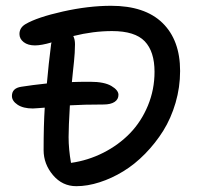

<svg xmlns="http://www.w3.org/2000/svg" viewBox="-20 -743 703 660"><path d="M242.2 -103Q194.3 -103 162.1 -141.1Q129.9 -179.2 129.9 -227.1Q129.9 -313 133.8 -373Q125.5 -372.6 111.8 -371.3Q98.1 -370.1 92.8 -370.1Q59.6 -370.1 40.3 -383.1Q21 -396 21 -413.1Q21 -439.9 53.2 -444.8Q90.3 -450.7 141.1 -456.1Q147 -523.4 155.8 -591.8L157.2 -597.2Q122.1 -586.9 100.1 -586.9Q76.2 -586.9 61.5 -598.1Q46.9 -609.4 46.9 -626Q46.9 -647.9 67.9 -660.2Q107.9 -683.6 196 -703.4Q284.2 -723.1 361.8 -723.1Q478 -723.1 538.6 -664.1Q599.1 -605 599.1 -499Q599.1 -442.9 583.5 -389.6Q567.9 -336.4 541.3 -293.7Q514.6 -251 479 -214.6Q443.4 -178.2 403.8 -154.1Q364.3 -129.9 322.5 -116.5Q280.8 -103 242.2 -103ZM215.8 -272Q215.8 -230 224.1 -183.1Q282.7 -191.4 335.2 -218Q387.7 -244.6 426.8 -284.9Q465.8 -325.2 488.5 -380.1Q511.2 -435.1 511.2 -496.1Q511.2 -565.9 477.5 -601.1Q443.8 -636.2 365.2 -636.2Q300.3 -636.2 231.9 -619.1Q237.8 -607.4 237.8 -590.8Q237.8 -577.6 236.8 -561Q235.8 -544.4 234.4 -531.7Q232.9 -519 230.7 -496.6Q228.5 -474.1 227.1 -460.9Q248 -461.9 290 -461.9Q338.4 -461.9 362.8 -447.5Q387.2 -433.1 387.2 -417Q387.2 -401.4 373.8 -392.6Q360.4 -383.8 335.9 -383.8Q266.6 -383.8 220.2 -380.9Q215.8 -306.2 215.8 -272Z"/></svg>

Font: Shantell Sans Irregular Bouncy
Style: Regular
Weight: 400
Designer: Stephen Nixon, Anya Danilova, Shantell Martin
Foundry: Arrow Type
Version: Version 1.006;[9816181b4]